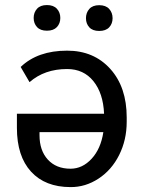

<svg xmlns="http://www.w3.org/2000/svg" viewBox="-20 -742 567 771"><path d="M249.5 -538.6Q131.3 -538.6 63 -473.1L98.6 -412.1Q158.7 -464.8 249.5 -464.8Q315.9 -464.8 355.2 -416Q394.5 -367.2 397.9 -285.2H47.9V-228.5Q47.9 -114.7 104.7 -52.7Q161.6 9.3 263.2 9.3Q322.8 9.8 375.5 -24.7Q428.2 -59.1 458.5 -119.6Q488.8 -180.2 488.8 -252.9V-270.5Q488.8 -392.1 422.9 -465.3Q356.9 -538.6 249.5 -538.6ZM263.2 -64.5Q205.6 -64.5 172.1 -101.1Q138.7 -137.7 138.7 -198.7V-211.4H395Q384.8 -144.5 347.9 -104.5Q311 -64.5 263.2 -64.5ZM115.2 -669.9Q115.2 -647.9 128.7 -633.3Q142.1 -618.7 168.5 -618.7Q194.8 -618.7 208.5 -633.3Q222.2 -647.9 222.2 -669.9Q222.2 -691.9 208.5 -706.8Q194.8 -721.7 168.5 -721.7Q142.1 -721.7 128.7 -706.8Q115.2 -691.9 115.2 -669.9ZM325.2 -668.9Q325.2 -647 338.6 -632.3Q352.1 -617.7 378.4 -617.7Q404.8 -617.7 418.5 -632.3Q432.1 -647 432.1 -668.9Q432.1 -690.9 418.5 -706.1Q404.8 -721.2 378.4 -721.2Q352.1 -721.2 338.6 -706.1Q325.2 -690.9 325.2 -668.9Z"/></svg>

Font: FAU Chimera
Style: Regular
Weight: 400
Version: Version 1.002;hotconv 1.0.117;makeotfexe 2.5.65602